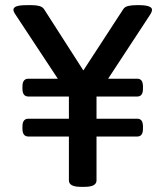

<svg xmlns="http://www.w3.org/2000/svg" viewBox="-20 -722 640 744"><path d="M90 -193Q67 -193 67 -223V-232Q67 -262 90 -262H247V-348H90Q67 -348 67 -378V-387Q67 -417 90 -417H204L41 -664Q32 -677 32 -684Q32 -693 44 -697.5Q56 -702 83 -702H104Q121 -702 133 -698.5Q145 -695 151 -686L303 -449L458 -687Q464 -696 477.5 -699Q491 -702 508 -702H523Q569 -701 569 -684Q569 -676 561 -664L399 -417H512Q534 -417 534 -387V-378Q534 -348 512 -348H354V-262H512Q534 -262 534 -232V-223Q534 -193 512 -193H354V-23Q354 2 308 2H293Q247 2 247 -23V-193Z"/></svg>

Font: Asap Medium
Style: Regular
Weight: 500
Designer: Pablo Cosgaya
Foundry: Omnibus-Type
Version: Version 3.001; ttfautohint (v1.8.3)